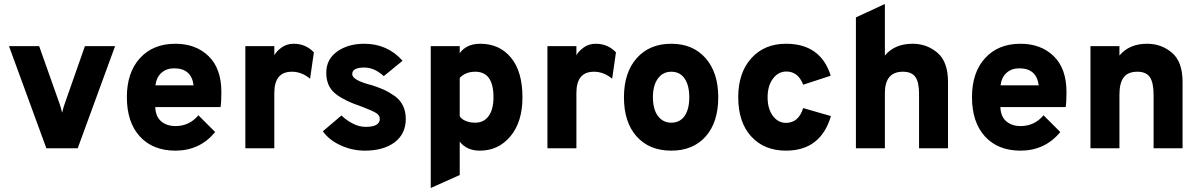

<svg xmlns="http://www.w3.org/2000/svg" viewBox="-20 -742 6009 961"><path d="M212 0 25 -511H176L277 -226Q283 -211 291 -178Q299 -211 305 -226L405 -511H556L369 0Z M858 12Q745 12 680 -59Q615 -130 615 -256Q615 -379 680.5 -451Q746 -523 858 -523Q960 -523 1024 -461Q1088 -399 1088 -281Q1088 -232 1084 -206H757Q759 -158 787 -134.5Q815 -111 858 -111Q928 -111 973 -165L1057 -81Q980 12 858 12ZM758 -315H949Q938 -400 852 -400Q813 -400 788 -377.5Q763 -355 758 -315Z M1208 0V-511H1353V-465Q1363 -485 1389 -504Q1415 -523 1450 -523Q1510 -523 1551 -480L1532 -348Q1490 -383 1441 -383Q1353 -383 1353 -277V0Z M1806 12Q1743 12 1685 -14.5Q1627 -41 1596 -85L1689 -164Q1710 -143 1743 -125Q1776 -107 1810 -107Q1881 -107 1881 -147Q1881 -165 1862.5 -176.5Q1844 -188 1794 -207Q1699 -239 1656 -275.5Q1613 -312 1613 -378Q1613 -445 1667.5 -484Q1722 -523 1803 -523Q1919 -523 1995 -438L1901 -361Q1854 -404 1803 -404Q1743 -404 1743 -371Q1743 -340 1843 -315Q1879 -303 1902.5 -292.5Q1926 -282 1954 -262.5Q1982 -243 1996.5 -214Q2011 -185 2011 -147Q2011 -72 1955.5 -30Q1900 12 1806 12Z M2382 12Q2316 12 2281 -33V134L2136 199V-511H2281V-476Q2315 -523 2384 -523Q2480 -523 2537.5 -453.5Q2595 -384 2595 -255Q2595 -132 2535 -60Q2475 12 2382 12ZM2359 -128Q2402 -128 2426 -161.5Q2450 -195 2450 -255Q2450 -383 2359 -383Q2310 -383 2281 -352V-161Q2287 -148 2308 -138Q2329 -128 2359 -128Z M2720 0V-511H2865V-465Q2875 -485 2901 -504Q2927 -523 2962 -523Q3022 -523 3063 -480L3044 -348Q3002 -383 2953 -383Q2865 -383 2865 -277V0Z M3340 12Q3230 12 3166.5 -59Q3103 -130 3103 -255Q3103 -379 3167 -451Q3231 -523 3340 -523Q3448 -523 3511.5 -451Q3575 -379 3575 -255Q3575 -130 3512 -59Q3449 12 3340 12ZM3340 -128Q3383 -128 3406.5 -161.5Q3430 -195 3430 -255Q3430 -315 3406.5 -349Q3383 -383 3340 -383Q3298 -383 3273 -349Q3248 -315 3248 -255Q3248 -195 3273 -161.5Q3298 -128 3340 -128Z M3914 12Q3805 12 3740 -59Q3675 -130 3675 -255Q3675 -378 3740.5 -450.5Q3806 -523 3914 -523Q4088 -523 4138 -363L4000 -318Q3975 -384 3916 -384Q3875 -384 3848.5 -348Q3822 -312 3822 -255Q3822 -198 3848 -162.5Q3874 -127 3914 -127Q3977 -127 4000 -201L4139 -161Q4088 12 3914 12Z M4264 0V-655L4409 -722V-464Q4458 -523 4548 -523Q4619 -523 4672 -478Q4725 -433 4725 -332V0H4580V-274Q4580 -331 4561.5 -357Q4543 -383 4499 -383Q4409 -383 4409 -276V0Z M5088 12Q4975 12 4910 -59Q4845 -130 4845 -256Q4845 -379 4910.5 -451Q4976 -523 5088 -523Q5190 -523 5254 -461Q5318 -399 5318 -281Q5318 -232 5314 -206H4987Q4989 -158 5017 -134.5Q5045 -111 5088 -111Q5158 -111 5203 -165L5287 -81Q5210 12 5088 12ZM4988 -315H5179Q5168 -400 5082 -400Q5043 -400 5018 -377.5Q4993 -355 4988 -315Z M5754 0V-266Q5754 -328 5735.5 -355.5Q5717 -383 5673 -383Q5626 -383 5604.5 -355Q5583 -327 5583 -268V0H5438V-511H5583V-464Q5632 -523 5722 -523Q5793 -523 5846 -478Q5899 -433 5899 -332V0Z"/></svg>

Font: Overpass Heavy
Style: Regular
Weight: 900
Designer: Delve Withrington, Thomas Jockin
Foundry: Delve Fonts
Version: Version 3.000;DELV;Overpass